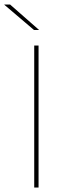

<svg xmlns="http://www.w3.org/2000/svg" viewBox="-60 -844 288 864"><path d="M113.5 0H94V-639H113.5ZM-14.5 -823.5 115.5 -709.5V-709H93L-40.5 -822.5V-823.5Z"/></svg>

Font: Anek Telugu Thin
Style: Regular
Weight: 250
Version: Version 1.003